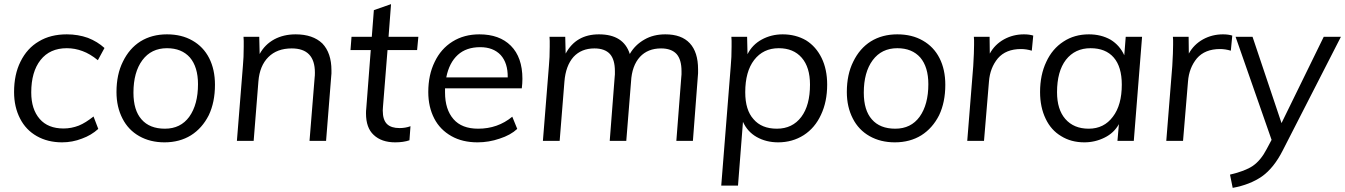

<svg xmlns="http://www.w3.org/2000/svg" viewBox="-20 -681 6501 928"><path d="M280 7Q211 7 158 -23Q105 -53 77 -108Q48 -164 48 -236Q48 -321 79 -383Q111 -448 168 -481Q224 -515 303 -515Q357 -515 405 -498Q451 -480 485 -449L453 -390Q415 -421 379 -434Q342 -448 303 -448Q221 -448 176 -391Q131 -334 131 -234Q131 -153 172 -106Q212 -60 287 -60Q325 -60 361 -74Q378 -81 395.5 -92Q413 -103 432 -118L455 -58Q421 -27 376 -11Q330 7 280 7Z M775 7Q706 7 653 -23Q600 -53 572 -108Q543 -164 543 -236Q543 -321 574 -383Q605 -447 659 -481Q714 -515 787 -515Q858 -515 910 -485Q963 -455 991 -400Q1019 -345 1019 -271Q1019 -187 989 -124Q957 -61 903 -27Q848 7 775 7ZM777 -59Q853 -59 895 -117Q937 -176 937 -274Q937 -357 898 -403Q858 -448 787 -448Q711 -448 668 -390Q625 -332 625 -233Q625 -148 664 -104Q703 -59 777 -59Z M1409 -515Q1492 -515 1538 -471Q1582 -425 1582 -341Q1582 -332 1582 -325.5Q1582 -319 1581 -314L1556 0H1476L1501 -309Q1502 -314 1502 -330Q1502 -447 1390 -447Q1319 -447 1277 -405Q1235 -363 1229 -288L1206 0H1125L1154 -362Q1156 -382 1157 -406Q1158 -430 1158 -456Q1158 -472 1158 -483.5Q1158 -495 1157 -503H1233L1235 -420Q1260 -466 1306 -491Q1351 -515 1409 -515Z M1831 -164 1830 -147Q1830 -101 1851 -81Q1871 -62 1911 -62Q1940 -62 1964 -71L1959 -3Q1930 7 1890 7Q1824 7 1786 -29Q1749 -63 1749 -133Q1749 -148 1750 -153L1772 -439H1674L1679 -503H1777L1787 -632L1870 -661L1858 -503H2002L1996 -439H1853Z M2131 -254V-234Q2131 -152 2172 -105Q2212 -59 2291 -59Q2386 -59 2456 -117L2480 -58Q2448 -28 2395 -11Q2343 7 2288 7Q2215 7 2162 -23Q2107 -54 2079 -108Q2050 -164 2050 -236Q2050 -319 2081 -382Q2111 -445 2167 -480Q2223 -515 2297 -515Q2394 -515 2449 -460Q2505 -404 2505 -300Q2505 -278 2502 -254ZM2301 -453Q2234 -453 2193 -416Q2151 -378 2137 -307H2434Q2435 -376 2400 -415Q2364 -453 2301 -453Z M3196 -515Q3274 -515 3314 -472Q3354 -429 3354 -346Q3354 -335 3354 -327Q3354 -319 3353 -314L3329 0H3249L3273 -310Q3274 -315 3274 -321.5Q3274 -328 3274 -337Q3274 -393 3250 -420Q3225 -447 3175 -447Q3111 -447 3073 -406Q3034 -363 3030 -286L3007 0H2927L2951 -310Q2952 -315 2952 -321.5Q2952 -328 2952 -337Q2952 -393 2928 -420Q2903 -447 2853 -447Q2790 -447 2752 -406Q2714 -363 2708 -286L2685 0H2604L2633 -362Q2635 -382 2636 -405.5Q2637 -429 2637 -456Q2637 -472 2637 -483.5Q2637 -495 2636 -503H2712L2714 -422Q2764 -515 2875 -515Q2994 -515 3024 -420Q3049 -464 3095 -490Q3138 -515 3196 -515Z M3763 -515Q3826 -515 3876 -486Q3924 -456 3951 -401Q3978 -346 3978 -272Q3978 -189 3948 -126Q3919 -63 3865 -28Q3810 7 3741 7Q3683 7 3637 -19Q3593 -44 3571 -92L3547 216H3466L3512 -362Q3514 -382 3515 -406Q3516 -430 3516 -456Q3516 -472 3516 -483.5Q3516 -495 3515 -503H3591L3593 -419Q3616 -465 3662 -490Q3708 -515 3763 -515ZM3735 -59Q3810 -59 3853 -116Q3895 -172 3895 -272Q3895 -356 3855 -402Q3815 -448 3744 -448Q3669 -448 3625 -391Q3582 -335 3582 -235Q3582 -149 3622 -105Q3661 -59 3735 -59Z M4305 7Q4236 7 4183 -23Q4130 -53 4102 -108Q4073 -164 4073 -236Q4073 -321 4104 -383Q4135 -447 4189 -481Q4244 -515 4317 -515Q4388 -515 4440 -485Q4493 -455 4521 -400Q4549 -345 4549 -271Q4549 -187 4519 -124Q4487 -61 4433 -27Q4378 7 4305 7ZM4307 -59Q4383 -59 4425 -117Q4467 -176 4467 -274Q4467 -357 4428 -403Q4388 -448 4317 -448Q4241 -448 4198 -390Q4155 -332 4155 -233Q4155 -148 4194 -104Q4233 -59 4307 -59Z M4929 -515Q4955 -515 4974 -509L4967 -436Q4940 -444 4915 -444Q4842 -444 4803 -399Q4765 -353 4760 -287L4736 0H4655L4684 -362Q4686 -396 4687 -421.5Q4688 -447 4688 -464Q4688 -477 4688 -486.5Q4688 -496 4687 -503H4763L4764 -422Q4788 -466 4833 -491Q4877 -515 4929 -515Z M5500 -503 5460 0H5381L5388 -81Q5364 -38 5319 -16Q5273 7 5221 7Q5157 7 5109 -23Q5060 -52 5034 -107Q5007 -163 5007 -236Q5007 -319 5037 -382Q5066 -445 5120 -480Q5173 -515 5243 -515Q5302 -515 5348 -489Q5392 -462 5414 -414L5421 -503ZM5242 -59Q5316 -59 5359 -117Q5402 -173 5402 -272Q5402 -358 5363 -403Q5324 -448 5251 -448Q5176 -448 5132 -392Q5089 -336 5089 -235Q5089 -152 5129 -106Q5170 -59 5242 -59Z M5891 -515Q5917 -515 5936 -509L5929 -436Q5902 -444 5877 -444Q5804 -444 5765 -399Q5727 -353 5722 -287L5698 0H5617L5646 -362Q5648 -396 5649 -421.5Q5650 -447 5650 -464Q5650 -477 5650 -486.5Q5650 -496 5649 -503H5725L5726 -422Q5750 -466 5795 -491Q5839 -515 5891 -515Z M6461 -503 6180 46Q6137 131 6079 172Q6021 212 5938 227L5925 163Q5998 146 6035 121Q6074 94 6102 40L6126 -5L5952 -503H6034L6174 -86L6378 -503Z"/></svg>

Font: PRinguin Sans
Style: Italic
Weight: 400
Designer: Vernon Adams
Foundry: Vernon Adams
Version: ""